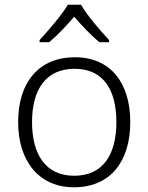

<svg xmlns="http://www.w3.org/2000/svg" viewBox="-20 -785 630 815"><path d="M324 -765H268C243 -722 185 -655 148 -615V-606H189C225 -636 263 -677 295 -714C327 -677 366 -635 402 -606H443V-615C406 -654 348 -722 324 -765ZM533 -267C533 -432 450 -542 298 -542C148 -542 57 -439 57 -267C57 -99 147 10 294 10C449 10 533 -100 533 -267ZM116 -267C116 -408 177 -493 297 -493C422 -493 474 -399 474 -267C474 -131 419 -39 295 -39C173 -39 116 -130 116 -267Z"/></svg>

Font: Noto Sans Devanagari UI Light
Style: Regular
Weight: 300
Designer: Jelle Bosma - Monotype Design Team
Foundry: Monotype Imaging Inc.
Version: Version 2.004